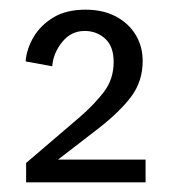

<svg xmlns="http://www.w3.org/2000/svg" viewBox="-20 -715 362 397"><path d="M157 -695Q193 -695 219.5 -681Q246 -667 260.5 -643Q275 -619 275 -589Q275 -547 251.5 -515.5Q228 -484 183 -449L100 -385H281V-338H34V-378L145 -473Q174 -498 194.5 -524.5Q215 -551 215 -587Q215 -619 197.5 -635Q180 -651 155 -651Q127 -651 108.5 -628Q90 -605 88 -578L33 -588Q35 -614 49.5 -638.5Q64 -663 90.5 -679Q117 -695 157 -695Z"/></svg>

Font: Parkinsans Light
Style: Regular
Weight: 300
Designer: Red Stone, Indian Type Foundry
Foundry: Indian Type Foundry
Version: Version 1.000